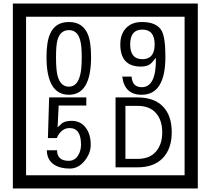

<svg xmlns="http://www.w3.org/2000/svg" viewBox="-20 -980 1195 1090"><path d="M1103 90H53V-960H1103ZM1028 15V-885H128V15ZM497 -656Q497 -442 371 -442Q244 -442 244 -656Q244 -744 265 -789Q294 -855 371 -855Q448 -855 477 -789Q497 -745 497 -656ZM444 -656Q444 -723 435 -752Q420 -809 371 -809Q322 -809 306 -752Q298 -723 298 -656Q298 -587 306 -553Q322 -488 371 -488Q419 -488 435 -554Q444 -587 444 -656ZM919 -658Q919 -442 784 -442Q687 -442 674 -545H727Q731 -485 785 -485Q868 -485 865 -652Q844 -625 834 -617Q814 -602 780 -602Q663 -602 663 -728Q663 -786 695.5 -820.5Q728 -855 786 -855Q870 -855 898 -805Q919 -766 919 -658ZM858 -728Q858 -812 788 -812Q719 -812 719 -728Q719 -644 788 -644Q858 -644 858 -728ZM495 -160Q496 -111 460.5 -67Q425 -23 376 -23Q321 -23 286 -46Q246 -74 246 -127H304Q304 -67 370 -67Q404 -67 423 -97Q440 -124 440 -159Q440 -253 375 -253Q328 -253 302 -196H252L259 -427H470V-381H313L307 -257Q320 -269 333 -281Q352 -294 387 -294Q439 -294 469 -252Q495 -215 495 -160ZM955 -229Q955 -136 904.5 -83Q854 -30 760 -30H636V-427H760Q855 -427 905 -375.5Q955 -324 955 -229ZM901 -229Q901 -298 865 -338.5Q829 -379 761 -379H692V-78H761Q829 -78 865 -119Q901 -160 901 -229Z"/></svg>

Font: Unicode BMP Fallback SIL
Style: Regular
Weight: 400
Foundry: NRSI, SIL International
Version: Version 5.1 Based on Unicode 5.1